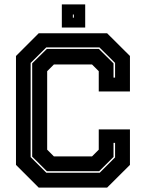

<svg xmlns="http://www.w3.org/2000/svg" viewBox="-20 -851 662 871"><path d="M155.5 0 52.5 -103V-597L155.5 -700H466L569.5 -597V-436H428V-528L397.5 -558.5H224.5L194 -528V-172L224.5 -141.5H397.5L428 -172V-264H569.5V-103L466 0ZM190 -67.5H432.5L502 -137V-203H495V-139L430 -74.5H192.5L126 -140.5V-563.5L192.5 -629H428.5L495 -563.5V-499H502V-565.5L431 -636H190L119 -565.5V-138.5ZM260.5 -726V-831H366.5V-726ZM310.5 -771H315V-785H310.5Z"/></svg>

Font: Tourney Thin ExtraBold
Style: Regular
Weight: 800
Version: Version 1.015